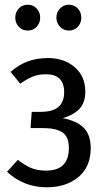

<svg xmlns="http://www.w3.org/2000/svg" viewBox="-20 -785 451 817"><path d="M343 -395Q343 -351 320.5 -324.5Q298 -298 247 -282Q307 -271 336.5 -241Q366 -211 366 -155Q366 -75 313.5 -31.5Q261 12 179 12Q81 12 10 -54L56 -105Q86 -81 113 -70Q140 -59 176 -59Q273 -59 273 -155Q273 -203 246 -221.5Q219 -240 162 -240H110L115 -309H153Q203 -309 228 -329.5Q253 -350 253 -393Q253 -469 175 -469Q143 -469 119 -459Q95 -449 66 -429L25 -479Q59 -509 97.5 -523.5Q136 -538 185 -538Q252 -538 297.5 -499.5Q343 -461 343 -395ZM151 -710Q151 -687 136 -671Q121 -655 98 -655Q75 -655 60 -671Q45 -687 45 -710Q45 -733 60 -749Q75 -765 98 -765Q121 -765 136 -749Q151 -733 151 -710ZM326 -710Q326 -687 311 -671Q296 -655 273 -655Q251 -655 235.5 -671Q220 -687 220 -710Q220 -733 235.5 -749Q251 -765 273 -765Q296 -765 311 -749Q326 -733 326 -710Z"/></svg>

Font: Fira Sans Extra Condensed
Style: Regular
Weight: 400
Width: 1
Designer: Carrois Corporate & Edenspiekermann AG
Foundry: Carrois Corporate GbR & Edenspiekermann AG
Version: Version 4.203